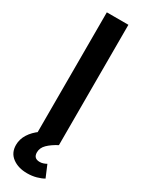

<svg xmlns="http://www.w3.org/2000/svg" viewBox="-243 -762 764 1005"><g transform="rotate(30 138.5 -259.0)"><path d="M203.6 -727.5V0H73.2V-727.5ZM132.3 210.9Q78.6 210.9 43.5 184.8Q8.3 158.7 8.3 110.8Q8.3 76.2 27.8 45.2Q47.4 14.2 81.5 -9.8L203.1 0Q166.5 19.5 144.5 41Q122.6 62.5 122.6 89.8Q122.6 126.5 159.7 126.5Q171.4 126.5 181.4 123Q191.4 119.6 200.2 114.7L230.5 186.5Q213.9 196.3 188.2 203.6Q162.6 210.9 132.3 210.9Z"/></g></svg>

Font: Inter SemiBold
Style: Regular
Weight: 600
Designer: Rasmus Andersson
Foundry: rsms
Version: Version 4.001;git-9221beed3